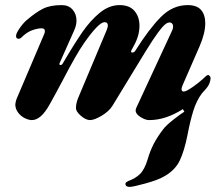

<svg xmlns="http://www.w3.org/2000/svg" viewBox="-20 -457 880 753"><path d="M789 -110 772 -91Q751 -63 738.5 -23.5Q726 16 715 74Q703 134 685.5 171.5Q668 209 627 233Q600 249 550.5 262.5Q501 276 489 276Q472 276 472 264Q472 260 475.5 257.5Q479 255 483 253Q511 243 529 225.5Q547 208 559 168Q569 134 583 107Q597 80 620 50Q631 35 661 11.5Q691 -12 703 -19L697 -29Q630 14 565 14Q550 14 531 2Q512 -10 512 -24Q512 -27 514 -33L654 -335Q659 -345 659 -352Q659 -360 655 -364.5Q651 -369 645 -369Q633 -369 617.5 -351.5Q602 -334 578 -298Q557 -266 505 -180Q432 -59 421 -42Q407 -20 378.5 -3Q350 14 333 14Q317 14 297 -3Q277 -20 278 -35Q278 -52 287 -74L398 -338Q403 -350 403 -357Q403 -370 390 -370Q367 -370 309 -287Q279 -244 225 -140Q191 -76 175 -48Q141 14 105 14Q93 14 77.5 6.5Q62 -1 51 -15.5Q40 -30 40 -48Q42 -62 45 -69L154 -325Q156 -329 156 -335Q156 -346 143 -346Q128 -346 106.5 -338.5Q85 -331 64 -310Q59 -305 53 -305Q43 -305 43 -315Q42 -325 57.5 -347Q73 -369 87 -380Q121 -409 149 -423Q177 -437 222 -437Q249 -437 264.5 -419.5Q280 -402 280 -376Q280 -358 271 -338L214 -210Q213 -209 213 -206Q213 -202 217 -202Q223 -202 226 -208Q273 -288 304 -332.5Q335 -377 371.5 -407Q408 -437 449 -437Q488 -437 507.5 -414Q527 -391 527 -356Q527 -316 504 -276L495 -259L494 -255Q494 -251 499 -251Q506 -251 510 -257Q564 -343 610.5 -390Q657 -437 716 -437Q752 -437 768.5 -418Q785 -399 785 -366Q785 -327 763 -276L698 -127Q692 -114 692 -107Q692 -98 701 -98Q710 -98 734.5 -115Q759 -132 773 -145Q791 -163 796 -163Q799 -163 802.5 -159Q806 -155 806 -150Q804 -127 789 -110Z"/></svg>

Font: EB Garamond ExtraBold
Style: Italic
Weight: 800
Italic angle: -17.2°
Designer: Georg Duffner and Octavio Pardo
Foundry: Georg Duffner
Version: Version 1.000